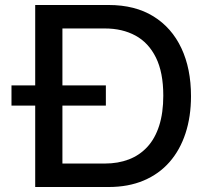

<svg xmlns="http://www.w3.org/2000/svg" viewBox="-20 -749 830 769"><path d="M121 0V-729H415Q521 -729 594.5 -683.5Q668 -638 706.5 -556Q745 -474 745 -364Q745 -282 723 -215Q701 -148 659 -100Q617 -52 555.5 -26Q494 0 415 0ZM230 -94H400Q453 -94 496 -110.5Q539 -127 570 -160.5Q601 -194 617.5 -245.5Q634 -297 634 -366Q634 -459 604.5 -518.5Q575 -578 522.5 -606.5Q470 -635 400 -635H230ZM26 -326V-407H404V-326Z"/></svg>

Font: Mona Sans ExtraLight Medium
Style: Regular
Weight: 500
Version: Version 2.000